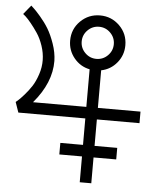

<svg xmlns="http://www.w3.org/2000/svg" viewBox="-56 -780 752 911"><g transform="rotate(5 320.0 -324.5)"><path d="M358 -221H39L22 -270Q26 -274 34 -280.5Q42 -287 61 -308.5Q80 -330 95 -353Q110 -376 121.5 -410.5Q133 -445 132.5 -479Q132 -513 120.5 -547Q109 -581 92.5 -605.5Q76 -630 60 -649.5Q44 -669 33 -679L21 -689L56 -732Q61 -727 70 -719Q79 -711 101.5 -685Q124 -659 141 -631Q158 -603 172.5 -561.5Q187 -520 188 -480Q189 -376 104 -276H358V-455Q313 -464 283.5 -500Q254 -536 254 -583Q254 -638 292.5 -676Q331 -714 385.5 -714Q440 -714 478.5 -676Q517 -638 517 -583Q517 -536 487.5 -500Q458 -464 413 -455V-276H616V-221H413V-95H521V-40H413V83H358V-40H250V-95H358ZM439.5 -529.5Q462 -552 462 -583.5Q462 -615 439.5 -637.5Q417 -660 385.5 -660Q354 -660 331.5 -637.5Q309 -615 309 -583.5Q309 -552 331.5 -529.5Q354 -507 385.5 -507Q417 -507 439.5 -529.5Z"/></g></svg>

Font: Astronomicon
Style: Regular
Weight: 400
Version: Version 1.1